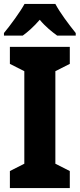

<svg xmlns="http://www.w3.org/2000/svg" viewBox="-23 -951 403 971"><path d="M257 -931H101C80 -892 28 -821 -3 -784V-771H92C116 -788 148 -816 178 -851C207 -816 240 -790 266 -771H360V-784C323 -830 281 -886 257 -931ZM330 0V-86L257 -123V-591L330 -628V-714H27V-628L100 -591V-123L27 -86V0Z"/></svg>

Font: Noto Sans Gujarati Condensed ExtraBold
Style: Regular
Weight: 800
Width: 3
Designer: Jelle Bosma - Monotype Design Team, Universal Thirst
Foundry: Monotype Imaging Inc.
Version: Version 2.106